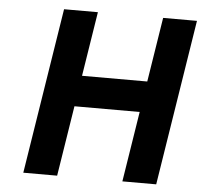

<svg xmlns="http://www.w3.org/2000/svg" viewBox="-50 -728 822 780"><g transform="rotate(5 361.0 -338.0)"><path d="M477 0H615L722.1 -676H584.1L542.4 -413H276.4L318.1 -676H180.1L73 0H211L256.5 -287H522.5Z"/></g></svg>

Font: Fog Sans
Style: It
Weight: 700
Foundry: Intel Corporation
Version: Version 1.00